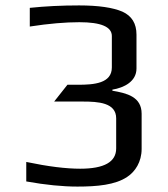

<svg xmlns="http://www.w3.org/2000/svg" viewBox="-20 -679 620 709"><path d="M395 -344V-348C438 -355 484 -378 484 -426V-551C484 -592 467 -620 432 -636C397 -651 344 -659 272 -659C208 -659 147 -656 90 -650V-581C161 -592 222 -597 273 -597C353 -597 393 -580 393 -546V-430C393 -371 327 -366 268 -366H229L180 -304H285C343 -304 409 -300 409 -242V-131C409 -81 365 -56 276 -56C224 -56 158 -64 77 -81V-9C149 4 212 10 266 10C338 10 406 4 450 -26C479 -45 503 -81 503 -129V-259C503 -322 448 -335 395 -344Z"/></svg>

Font: Gamestation Text
Style: Bold
Weight: 400
Designer: Jonas Hecksher
Foundry: Jonas Hecksher, Playtypeª, e-types AS
Version: Version 1.003